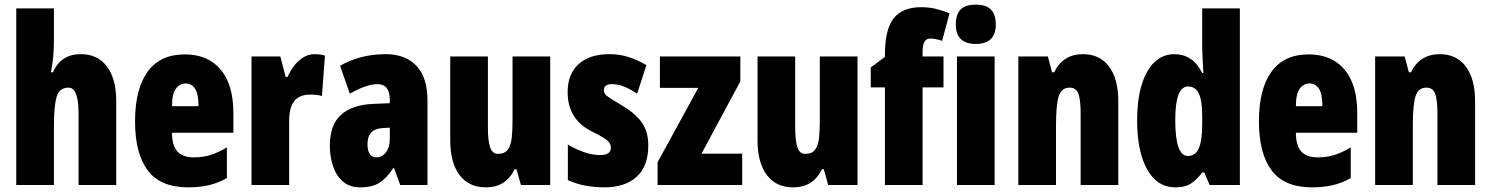

<svg xmlns="http://www.w3.org/2000/svg" viewBox="-20 -796 6415 826"><path d="M212 -621Q212 -587 209 -552.5Q206 -518 199 -485H208Q241 -563 328 -563Q400 -563 440 -510Q480 -457 480 -360V0H318V-308Q318 -419 275 -419Q235 -419 223.5 -379Q212 -339 212 -253V0H50V-760H212Z M775 -562Q874 -562 929 -497Q984 -432 984 -310V-225H720Q720 -170 743 -144.5Q766 -119 814 -119Q852 -119 885 -129Q918 -139 956 -162V-30Q920 -9 879 0.5Q838 10 790 10Q670 10 615.5 -63Q561 -136 561 -274Q561 -413 615 -487.5Q669 -562 775 -562ZM779 -437Q754 -437 737 -415Q720 -393 720 -339H834Q834 -392 819 -414.5Q804 -437 779 -437Z M1333 -563Q1343 -563 1353 -562Q1363 -561 1378 -557L1365 -383Q1346 -389 1315 -389Q1267 -389 1245.5 -360.5Q1224 -332 1224 -278V0H1062V-553H1186L1209 -465H1217Q1227 -488 1243.5 -510.5Q1260 -533 1283 -548Q1306 -563 1333 -563Z M1640 -563Q1723 -563 1771 -513.5Q1819 -464 1819 -363V0H1702L1675 -73H1672Q1645 -31 1613.5 -10.5Q1582 10 1530 10Q1483 10 1454 -16Q1425 -42 1412 -83Q1399 -124 1399 -169Q1399 -258 1446.5 -301.5Q1494 -345 1585 -349L1657 -352V-366Q1657 -434 1604 -434Q1557 -434 1485 -393L1443 -513Q1484 -537 1533.5 -550Q1583 -563 1640 -563ZM1627 -245Q1561 -242 1561 -176Q1561 -119 1600 -119Q1624 -119 1640.5 -141Q1657 -163 1657 -198V-247Z M2347 -553V0H2221L2202 -68H2194Q2175 -29 2144.5 -9.5Q2114 10 2070 10Q1997 10 1957 -43Q1917 -96 1917 -193V-553H2079V-246Q2079 -191 2088.5 -162.5Q2098 -134 2122 -134Q2151 -134 2164.5 -152Q2178 -170 2181.5 -203Q2185 -236 2185 -280V-553Z M2769 -170Q2769 -81 2719 -35.5Q2669 10 2580 10Q2540 10 2500.5 3Q2461 -4 2423 -21V-174Q2453 -156 2489.5 -142.5Q2526 -129 2563 -129Q2608 -129 2608 -161Q2608 -170 2603.5 -179Q2599 -188 2581.5 -200Q2564 -212 2525 -231Q2422 -283 2422 -400Q2422 -477 2469 -520Q2516 -563 2602 -563Q2645 -563 2683 -551Q2721 -539 2761 -516L2721 -393Q2696 -410 2668.5 -422Q2641 -434 2612 -434Q2578 -434 2578 -408Q2578 -399 2582.5 -392Q2587 -385 2604 -374Q2621 -363 2656 -342Q2706 -314 2737.5 -274Q2769 -234 2769 -170Z M3173 0H2809V-98L2984 -418H2819V-553H3165V-446L2998 -135H3173Z M3669 -553V0H3543L3524 -68H3516Q3497 -29 3466.5 -9.5Q3436 10 3392 10Q3319 10 3279 -43Q3239 -96 3239 -193V-553H3401V-246Q3401 -191 3410.5 -162.5Q3420 -134 3444 -134Q3473 -134 3486.5 -152Q3500 -170 3503.5 -203Q3507 -236 3507 -280V-553Z M4039 -420H3949V0H3787V-420H3726V-506L3787 -551V-560Q3787 -670 3825 -717.5Q3863 -765 3942 -765Q3975 -765 4001.5 -759Q4028 -753 4065 -739L4033 -620Q4020 -625 4007 -627.5Q3994 -630 3981 -630Q3949 -630 3949 -573V-553H4039Z M4178 -776Q4223 -776 4243.5 -754.5Q4264 -733 4264 -691Q4264 -607 4178 -607Q4092 -607 4092 -691Q4092 -734 4112.5 -755Q4133 -776 4178 -776ZM4259 -553V0H4097V-553Z M4639 -563Q4711 -563 4751 -510Q4791 -457 4791 -360V0H4629V-308Q4629 -363 4620 -391Q4611 -419 4581 -419Q4547 -419 4535 -383Q4523 -347 4523 -253V0H4361V-553H4488L4506 -485H4515Q4553 -563 4639 -563Z M5037 10Q4958 10 4915 -67.5Q4872 -145 4872 -278Q4872 -411 4915 -487Q4958 -563 5032 -563Q5070 -563 5100 -544Q5130 -525 5152 -482H5157Q5155 -520 5153.5 -546Q5152 -572 5152 -588V-760H5314V0H5184L5161 -54H5152Q5126 -20 5101.5 -5Q5077 10 5037 10ZM5090 -125Q5123 -125 5137.5 -158Q5152 -191 5152 -265V-297Q5152 -363 5137.5 -393.5Q5123 -424 5091 -424Q5036 -424 5036 -280Q5036 -125 5090 -125Z M5610 -562Q5709 -562 5764 -497Q5819 -432 5819 -310V-225H5555Q5555 -170 5578 -144.5Q5601 -119 5649 -119Q5687 -119 5720 -129Q5753 -139 5791 -162V-30Q5755 -9 5714 0.5Q5673 10 5625 10Q5505 10 5450.5 -63Q5396 -136 5396 -274Q5396 -413 5450 -487.5Q5504 -562 5610 -562ZM5614 -437Q5589 -437 5572 -415Q5555 -393 5555 -339H5669Q5669 -392 5654 -414.5Q5639 -437 5614 -437Z M6174 -563Q6246 -563 6286 -510Q6326 -457 6326 -360V0H6164V-308Q6164 -363 6155 -391Q6146 -419 6116 -419Q6082 -419 6070 -383Q6058 -347 6058 -253V0H5896V-553H6023L6041 -485H6050Q6088 -563 6174 -563Z"/></svg>

Font: Noto Sans Sinhala UI ExtraCondensed Black
Style: Regular
Weight: 900
Width: 2
Designer: Jelle Bosma - Monotype Design Team
Foundry: Monotype Imaging Inc.
Version: Version 2.006; ttfautohint (v1.8.4.7-5d5b)